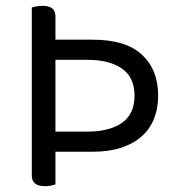

<svg xmlns="http://www.w3.org/2000/svg" viewBox="-20 -633 615 658"><path d="M89 -607Q94 -609 104.5 -611Q115 -613 126 -613Q170 -613 170 -577V-497H298Q411 -497 466.5 -445.5Q522 -394 522 -305Q522 -262 508 -226.5Q494 -191 466 -166Q438 -141 396 -127Q354 -113 298 -113H170V-1Q165 1 155 3Q145 5 134 5Q89 5 89 -31ZM170 -182H279Q355 -182 398 -212Q441 -242 441 -305Q441 -368 398 -398Q355 -428 279 -428H170Z"/></svg>

Font: Baloo 2
Style: Regular
Weight: 400
Designer: Sarang Kulkarni and Ek Type
Foundry: Ek Type
Version: Version 1.640;hotconv 1.0.111;makeotfexe 2.5.65597; ttfautoh